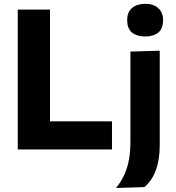

<svg xmlns="http://www.w3.org/2000/svg" viewBox="-20 -762 898 979"><path d="M70.5 0Q70.5 -57.5 70.5 -111.5Q70.5 -165.5 70.5 -232.5V-474.5Q70.5 -543.5 70.5 -599Q70.5 -654.5 70.5 -713H235Q235 -654.5 235 -599Q235 -543.5 235 -474.5V-259Q235 -192 235 -138Q235 -84 235 -26.5L178 -143.5H317.5Q369.5 -143.5 408.8 -143.5Q448 -143.5 481.8 -143.5Q515.5 -143.5 551 -143.5V0ZM571.5 196.5Q598 164.5 614.2 128.2Q630.5 92 637.8 50.8Q645 9.5 645 -37.5V-216V-266Q645 -315.5 645 -354.8Q645 -394 645 -428.8Q645 -463.5 645 -499L794.5 -503.5Q794.5 -467.5 794.5 -432Q794.5 -396.5 794.5 -356.5Q794.5 -316.5 794.5 -266Q794.5 -216.5 794.5 -175.2Q794.5 -134 794.5 -96.8Q794.5 -59.5 794.5 -21.5Q794.5 15.5 789.5 47.2Q784.5 79 774.8 105.8Q765 132.5 750.2 154Q735.5 175.5 716.5 192ZM719.5 -576Q678 -576 653.2 -595.8Q628.5 -615.5 628.5 -660Q628.5 -700 653.2 -721.2Q678 -742.5 720.5 -742.5Q763 -742.5 787.2 -720.2Q811.5 -698 811.5 -660Q811.5 -615.5 787 -595.8Q762.5 -576 719.5 -576Z"/></svg>

Font: Commissioner Thin
Style: Bold
Weight: 700
Version: Version 1.001;gftools[0.9.23]